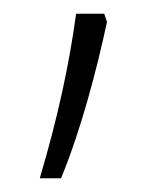

<svg xmlns="http://www.w3.org/2000/svg" viewBox="-20 -131 235 280"><path d="M136 -99 132 -111H91C81 -38 65 38 38 129H69C98 59 121 -29 136 -99Z"/></svg>

Font: Noto Sans Thai Looped SemiCondensed ExtraLight
Style: Regular
Weight: 200
Width: 4
Designer: Sasikarn Vongin, Ben Mitchell
Foundry: The Fontpad Ltd
Version: Version 1.001